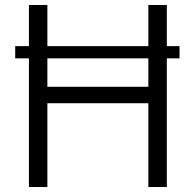

<svg xmlns="http://www.w3.org/2000/svg" viewBox="-20 -750 781 770"><path d="M700 -565V-516H649V0H575V-336H170V0H96V-516H41V-565H96V-730H170V-565H575V-730H649V-565ZM170 -402H575V-516H170Z"/></svg>

Font: Nacelle Light
Style: Regular
Weight: 300
Designer: Sora Sagano
Foundry: Sora Sagano
Version: Version 1.000;FEAKit 1.0